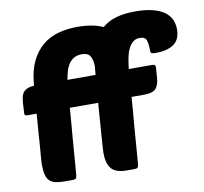

<svg xmlns="http://www.w3.org/2000/svg" viewBox="-82 -839 988 928"><g transform="rotate(-10 412.0 -375.0)"><path d="M551 -346Q549 -316 546 -281Q543 -246 540 -210.5Q537 -175 534.5 -141Q532 -107 530 -81Q528 -55 526.5 -38Q525 -21 525 -20Q524 -8 520 -4Q516 0 503 0H467Q413 0 391.5 -25.5Q370 -51 370 -102Q370 -108 371.5 -132Q373 -156 375.5 -189.5Q378 -223 381 -264Q384 -305 387 -346H248Q246 -316 243 -281Q240 -246 237 -210.5Q234 -175 231.5 -141Q229 -107 227 -81Q225 -55 223.5 -38Q222 -21 222 -20Q221 -8 217 -4Q213 0 200 0H164Q137 0 118.5 -4Q100 -8 88.5 -19Q77 -30 72 -50Q67 -70 67 -102Q69 -141 73 -182Q75 -217 78.5 -260Q82 -303 85 -346H37Q26 -346 26 -357L29 -411Q30 -423 32.5 -435.5Q35 -448 41.5 -457.5Q48 -467 61 -473.5Q74 -480 96 -481Q96 -489 97 -492Q103 -557 125 -601.5Q147 -646 180.5 -673.5Q214 -701 257.5 -713Q301 -725 349 -725Q390 -725 421.5 -719Q453 -713 477 -702Q507 -728 547.5 -739Q588 -750 639 -750Q689 -750 724.5 -741Q760 -732 782 -716Q804 -700 814 -678Q824 -656 824 -631Q824 -579 791.5 -557Q759 -535 704 -535Q689 -535 683.5 -537.5Q678 -540 678 -549Q678 -582 672 -601Q666 -620 639 -620Q619 -620 605 -608Q591 -596 582 -576.5Q573 -557 568.5 -532Q564 -507 561 -481H676Q692 -481 692 -467L688 -413Q686 -383 671.5 -364.5Q657 -346 612 -346ZM349 -591Q328 -591 312.5 -582.5Q297 -574 286.5 -559Q276 -544 270 -524Q264 -504 260 -481H398L402 -521Q402 -553 391 -572Q380 -591 349 -591Z"/></g></svg>

Font: PoetsenOne
Style: Regular
Weight: 400
Designer: Rodrigo Fuenzalida, Pablo Impallari
Foundry: Pablo Impallari, Rodrigo Fuenzalida
Version: Version 1.000; ttfautohint (v0.8) -G 200 -r 50